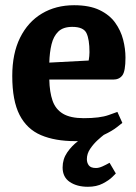

<svg xmlns="http://www.w3.org/2000/svg" viewBox="-20 -529 520 736"><path d="M317 187Q275 187 247.5 168.5Q220 150 220 113Q220 81 237.5 55.5Q255 30 279 12Q276 12 273.5 12Q271 12 268 12Q191 12 137 -11Q83 -34 55 -88.5Q27 -143 27 -238Q27 -324 57 -384.5Q87 -445 140.5 -477Q194 -509 264 -509Q323 -509 361.5 -490.5Q400 -472 421.5 -442Q443 -412 452 -377Q461 -342 461 -308Q461 -256 449 -240Q437 -224 414 -224H169Q170 -176 181.5 -143Q193 -110 221.5 -93Q250 -76 301 -76Q363 -76 396.5 -88Q430 -100 430 -100L449 -58Q449 -58 429.5 -42.5Q410 -27 378 -12Q370 -6 354.5 8Q339 22 326 41Q313 60 313 81Q313 95 320.5 105Q328 115 348 115Q359 115 372.5 109Q386 103 400 95L424 136Q424 136 411 149Q398 162 374 174.5Q350 187 317 187ZM169 -289 320 -297Q323 -315 323 -329Q323 -378 311.5 -402Q300 -426 257 -426Q222 -426 203.5 -408Q185 -390 177.5 -359Q170 -328 169 -289Z"/></svg>

Font: Faustina VF Beta
Style: Regular
Weight: 400
Designer: Alfonso Garcia
Foundry: Omnibus-Type
Version: Version 1.006